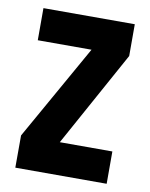

<svg xmlns="http://www.w3.org/2000/svg" viewBox="-69 -611 518 663"><g transform="rotate(10 190.0 -279.5)"><path d="M30 0 30.2 -113.1 218.4 -446.8H30V-559.4H350.3V-448L166 -113.3H350.3V0Z"/></g></svg>

Font: Stick No Bills ExtraLight
Style: Regular
Weight: 200
Designer: Kosala Senevirathne, Siva Puranthara, Lasantha Premarathna, Tharique Azeez
Foundry: mooniak
Version: Version 2.000